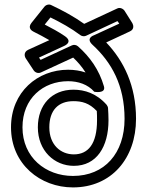

<svg xmlns="http://www.w3.org/2000/svg" viewBox="-20 -780 651 837"><path d="M302 -57C401 -57 453 -140 453 -256C453 -274 452 -292 451 -308C451 -313 448 -319 445 -323C401 -373 349 -389 300 -389C206 -389 145 -323 145 -225C145 -123 217 -57 302 -57ZM302 -107C244 -107 195 -149 195 -225C195 -299 234 -339 300 -339C337 -339 369 -331 402 -296C403 -283 403 -269 403 -256C403 -152 364 -107 302 -107ZM500 -677 389 -626C389 -626 352 -614 383 -585C466 -509 523 -408 523 -262C523 -112 436 -13 298 -13C179 -13 78 -94 78 -225C78 -351 168 -426 277 -426C321 -426 363 -412 391 -380C391 -380 443 -370 433 -404C412 -476 372 -532 320 -578C312 -585 301 -586 293 -582L157 -519L150 -529L258 -579C258 -579 302 -596 262 -623C236 -641 204 -658 175 -673L200 -704C247 -681 290 -657 330 -627C338 -621 348 -621 355 -624L492 -688ZM546 -643C566 -652 562 -670 557 -679L523 -733C517 -742 503 -749 491 -743L347 -676C302 -708 252 -735 203 -758C193 -763 180 -759 173 -750L117 -680C99 -657 120 -645 126 -642C151 -630 172 -618 195 -605L103 -563C82 -553 87 -534 92 -526L127 -473C134 -463 147 -459 158 -464L299 -529C320 -509 338 -488 353 -464C330 -472 303 -476 277 -476C144 -476 28 -379 28 -225C28 -64 156 37 298 37C466 37 573 -90 573 -262C573 -406 520 -514 443 -595Z"/></svg>

Font: Falling Sky
Style: ExtOu
Weight: 400
Designer: Paul D. Hunt
Foundry: Adobe Systems Incorporated
Version: Version 1.02